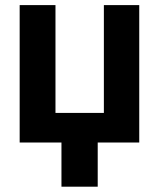

<svg xmlns="http://www.w3.org/2000/svg" viewBox="-20 -550 614 741"><path d="M357.1 -53.4V170.5H217.2V-53.4ZM517.4 0H55.9V-530.3H194.1V-114.2H380.9V-530.3H517.4Z"/></svg>

Font: Pretendard GOV Variable
Style: Regular
Weight: 400
Designer: Base glyphs from Inter by Rasmus Andersson; Hangul glyphs from Noto Sans CJK(Source Han Sans) by Jang Soo-young and Kang
Foundry: Kil Hyung-jin
Version: Version 1.307;Glyphs 3.2 (3192)